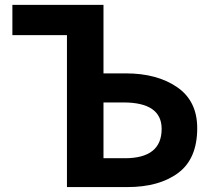

<svg xmlns="http://www.w3.org/2000/svg" viewBox="-20 -760 864 780"><path d="M252 0V-617.2H30.3V-740.2H400.4V-461.9H491.2Q618.2 -461.9 699.7 -405.8Q781.2 -349.6 781.2 -239.3Q781.2 -115.2 704.1 -57.6Q627 0 497.1 0ZM400.4 -117.2H487.3Q636.7 -117.2 636.7 -236.3Q636.7 -343.8 481.4 -343.8H400.4Z"/></svg>

Font: Nasu
Style: Bold
Weight: 700
Designer: Ryoko NISHIZUKA (kana &amp; ideographs); Paul D. Hunt (Latin, Greek &amp; Cyrillic); Wenlong ZHANG (bopomofo); Sandoll C
Version: Version 2014.1215